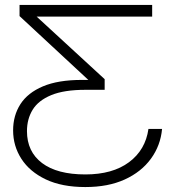

<svg xmlns="http://www.w3.org/2000/svg" viewBox="-20 -580 690 776"><path d="M595 -560V-513H128L403 -260V-217H325Q239 -217 187 -195.5Q135 -174 112 -136.5Q89 -99 89 -50Q89 33 150 79Q211 125 325 125Q435 125 501.5 75.5Q568 26 580 -59H635Q629 8 590 61.5Q551 115 484 145.5Q417 176 325 176Q230 176 165 145Q100 114 66.5 62Q33 10 33 -53Q33 -113 62.5 -159Q92 -205 153.5 -231Q215 -257 311 -257H337L59 -515V-560Z"/></svg>

Font: Bounded
Style: Regular
Weight: 200
Designer: Vlad Churkin
Version: Version 1.0